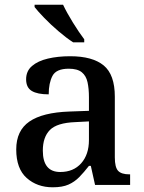

<svg xmlns="http://www.w3.org/2000/svg" viewBox="-20 -786 613 816"><path d="M204 10Q138 10 93.5 -29.5Q49 -69 49 -151Q49 -231 105 -269.5Q161 -308 275 -312L358 -315V-373Q358 -409 352 -436.5Q346 -464 327.5 -479Q309 -494 272 -494Q219 -494 203 -463.5Q187 -433 187 -385Q139 -385 115 -399.5Q91 -414 91 -449Q91 -484 116 -505.5Q141 -527 183.5 -537Q226 -547 278 -547Q373 -547 420.5 -508Q468 -469 468 -375V-117Q468 -75 482 -60Q496 -45 530 -45H533V0H384L366 -81H358Q337 -54 317 -33.5Q297 -13 271 -1.5Q245 10 204 10ZM236 -55Q292 -55 325 -92Q358 -129 358 -191V-270L300 -267Q222 -264 192 -233.5Q162 -203 162 -146Q162 -55 236 -55ZM291 -606Q263 -624 229.5 -652.5Q196 -681 168 -710Q140 -739 127 -756V-766H248Q264 -732 290 -690Q316 -648 338 -619V-606Z"/></svg>

Font: Noto Serif Sinhala Medium
Style: Regular
Weight: 500
Designer: Jelle Bosma - Monotype Design Team
Foundry: Monotype Imaging Inc.
Version: Version 2.007; ttfautohint (v1.8.4.7-5d5b)